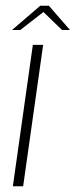

<svg xmlns="http://www.w3.org/2000/svg" viewBox="-20 -652 265 672"><path d="M25 0 95 -495H131L61 0ZM22 -547 121 -632H151L225 -547H197L132 -610L51 -547Z"/></svg>

Font: Alumni Sans ExtraLight
Style: Italic
Weight: 250
Italic angle: -8°
Version: Version 1.016